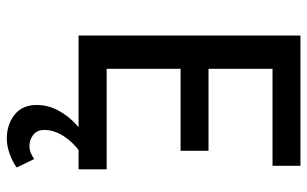

<svg xmlns="http://www.w3.org/2000/svg" viewBox="-190 -505 907 567"><g transform="rotate(90 263.5 -221.5)"><path d="M85 0V-655.3H469.7V-572.8H183.1V-383.8H425.3V-301.3H183.1V-83H480V0ZM389.2 211.9Q348.1 211.9 319.1 189.2Q290 166.5 290 123.5Q290 94.7 301.5 69.8Q313 44.9 329.8 25.6Q346.7 6.3 362.3 -5.4H429.7Q398.4 17.6 381.1 45.4Q363.8 73.2 363.8 100.6Q363.8 123 378.4 134Q393.1 145 410.2 145Q421.9 145 431.4 141.1Q440.9 137.2 449.7 130.9L474.6 182.6Q459.5 194.3 435.3 203.1Q411.1 211.9 389.2 211.9Z"/></g></svg>

Font: Varta Light SemiBold
Style: Regular
Weight: 600
Version: Version 1.004